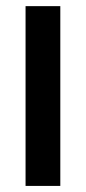

<svg xmlns="http://www.w3.org/2000/svg" viewBox="-20 -611 282 631"><path d="M64 0V-590.8H178.2V0Z"/></svg>

Font: SimahzazaarabicW05-Medium
Style: Regular
Weight: 500
Designer: Ahmed zaza
Foundry: Ahmed zaza
Version: Version 1.001